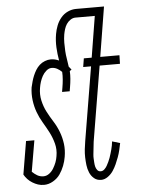

<svg xmlns="http://www.w3.org/2000/svg" viewBox="-53 -777 606 827"><g transform="rotate(-5 250.0 -363.5)"><path d="M104 8Q90 8 78 4Q66 0 54.5 -7Q43 -14 34 -23.5Q25 -33 19 -44L43 -187H79L56 -53Q66 -43 78 -36Q90 -29 105 -29Q118 -29 129.5 -37.5Q141 -46 148.5 -58.5Q156 -71 161 -84Q166 -97 168 -111Q173 -139 166 -165.5Q159 -192 147 -215Q135 -238 121.5 -260.5Q108 -283 99 -307.5Q90 -332 86.5 -359.5Q83 -387 87 -415Q90 -428 93.5 -440.5Q97 -453 102 -465Q107 -477 114 -488.5Q121 -500 131 -509Q141 -518 154 -523Q167 -528 179 -528Q189 -528 197.5 -526Q206 -524 215 -520Q210 -548 208.5 -577Q207 -606 212 -635Q215 -653 222 -671Q229 -689 241.5 -704Q254 -719 271.5 -727Q289 -735 307 -735H410L404 -698H301Q290 -698 279.5 -691Q269 -684 262.5 -674Q256 -664 252.5 -652.5Q249 -641 247 -630Q244 -612 244 -594Q244 -576 245 -558.5Q246 -541 249 -524Q252 -507 254 -490Q257 -487 259.5 -483.5Q262 -480 265 -476L257 -471Q258 -454 256.5 -437Q255 -420 252 -402L249 -384H216L219 -402Q222 -419 223.5 -436.5Q225 -454 224 -470Q215 -479 204 -485Q193 -491 180 -491Q168 -491 157 -481.5Q146 -472 139.5 -460Q133 -448 129 -435.5Q125 -423 123 -410Q118 -382 124 -355Q130 -328 142 -305Q154 -282 168 -260Q182 -238 191.5 -213Q201 -188 204.5 -161Q208 -134 203 -105Q200 -86 192.5 -66.5Q185 -47 173.5 -30.5Q162 -14 143 -3Q124 8 104 8ZM351 8Q333 8 320.5 -2.5Q308 -13 301.5 -28.5Q295 -44 293 -61Q291 -78 290.5 -95Q290 -112 292 -129.5Q294 -147 297 -165L350 -483H316L322 -520H356L391 -735H428L393 -520H476L475 -483H387L333 -159Q332 -150 331 -141Q330 -132 329 -123Q328 -114 327 -104.5Q326 -95 326.5 -86.5Q327 -78 327.5 -69Q328 -60 330 -51.5Q332 -43 337.5 -36Q343 -29 352 -29Q361 -29 368 -35.5Q375 -42 379.5 -50Q384 -58 388 -66.5Q392 -75 395 -83.5Q398 -92 400.5 -100.5Q403 -109 405.5 -118Q408 -127 409.5 -135.5Q411 -144 412 -153L446 -143Q443 -128 439.5 -113Q436 -98 430.5 -83Q425 -68 418.5 -53.5Q412 -39 403 -25.5Q394 -12 380 -2Q366 8 351 8Z"/></g></svg>

Font: Iosevka Curly Slab Extralight
Style: Italic
Weight: 200
Italic angle: -9°
Monospace: yes
Designer: Belleve Invis
Foundry: Belleve Invis
Version: Version 22.1.2; ttfautohint (v1.8.4)